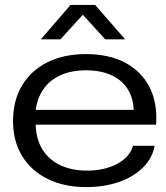

<svg xmlns="http://www.w3.org/2000/svg" viewBox="-20 -753 677 781"><path d="M331 8Q241 8 174 -25Q107 -58 70 -118.5Q33 -179 33 -260Q33 -344 69.5 -405Q106 -466 172.5 -499.5Q239 -533 330 -533Q423 -533 489 -498Q555 -463 588 -399Q621 -335 615 -246H125Q127 -186 153 -144.5Q179 -103 225.5 -81Q272 -59 334 -59Q405 -59 456.5 -86.5Q508 -114 521 -160H609Q600 -109 561 -71Q522 -33 463 -12.5Q404 8 331 8ZM124 -296 119 -306H531L524 -296Q524 -351 500 -389.5Q476 -428 432.5 -447.5Q389 -467 330 -467Q269 -467 224 -446Q179 -425 154 -386.5Q129 -348 124 -296ZM146 -593 267 -733H367L489 -593H408L317 -693L226 -593Z"/></svg>

Font: Mona Sans Expanded
Style: Regular
Weight: 400
Width: 7
Designer: Deni Anggara
Foundry: GitHub
Version: Version 2.000